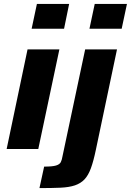

<svg xmlns="http://www.w3.org/2000/svg" viewBox="-20 -763 670 983"><path d="M142 -616 169 -743H334L308 -616ZM14 0 121 -510H284L176 0ZM438 -616 465 -743H630L603 -616ZM182 200 206 90Q248 90 266.5 84.5Q285 79 291 67.5Q297 56 300 37L416 -510H579L471 3Q459 61 445.5 98Q432 135 412.5 155.5Q393 176 363.5 186Q334 196 289.5 198Q245 200 182 200Z"/></svg>

Font: Saira Thin
Style: Bold Italic
Weight: 700
Italic angle: -12°
Version: Version 1.101